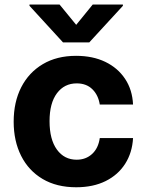

<svg xmlns="http://www.w3.org/2000/svg" viewBox="-20 -792 627 823"><path d="M306.6 10.7Q222.7 10.7 162.6 -24.9Q102.5 -60.5 70.6 -124Q38.6 -187.5 38.6 -270.5Q38.6 -354.5 71 -418Q103.5 -481.4 163.6 -517.1Q223.6 -552.7 306.2 -552.7Q377.4 -552.7 431.2 -526.9Q484.9 -501 516.1 -454.1Q547.4 -407.2 550.3 -343.8H407.7Q401.4 -384.3 376 -409.4Q350.6 -434.6 308.6 -434.6Q255.9 -434.6 224.1 -392.3Q192.4 -350.1 192.4 -272.5Q192.4 -194.3 223.9 -150.9Q255.4 -107.4 308.6 -107.4Q347.7 -107.4 374.5 -131.8Q401.4 -156.2 407.7 -200.2H550.3Q546.9 -137.7 516.6 -90.1Q486.3 -42.5 432.9 -15.9Q379.4 10.7 306.6 10.7ZM235.4 -772.5 306.6 -685.5 377.4 -772.5H506.8V-767.1L362.8 -610.4H250L106.4 -767.1V-772.5Z"/></svg>

Font: Konkhmer Sleokchher
Style: Regular
Weight: 400
Designer: Suon May Sophanith
Version: Version 1.000; ttfautohint (v1.8.4.7-5d5b);gftools[0.9.23]